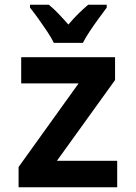

<svg xmlns="http://www.w3.org/2000/svg" viewBox="-20 -786 570 806"><path d="M58 0V-85L310 -436H69V-546H463V-450L219 -111H472V0ZM206 -606Q196 -627 178 -654Q160 -681 141 -707.5Q122 -734 106 -754V-766H185Q204 -751 224.5 -729.5Q245 -708 267 -683Q290 -710 309.5 -729Q329 -748 350 -766H428V-754Q413 -734 394 -708Q375 -682 357 -655Q339 -628 328 -606Z"/></svg>

Font: Noto Sans Mono Condensed
Style: Bold
Weight: 700
Width: 3
Designer: Monotype Design Team
Foundry: Monotype Imaging Inc.
Version: Version 2.014